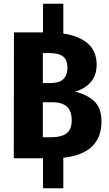

<svg xmlns="http://www.w3.org/2000/svg" viewBox="-20 -850 585 1031"><path d="M320 -3V161H211V0H54L55 -676H211V-830H320V-670Q406 -657 452.5 -615.5Q499 -574 499 -503Q499 -444 466 -407.5Q433 -371 382 -358Q447 -343 486 -306.5Q525 -270 525 -197Q524 -25 320 -3ZM210 -565V-404H252Q298 -404 320 -425Q342 -446 342 -488Q342 -528 319 -546.5Q296 -565 245 -565ZM365 -205Q365 -254 339 -277.5Q313 -301 262 -301H210V-113H255Q309 -113 337 -133.5Q365 -154 365 -205Z"/></svg>

Font: Fira Sans Condensed
Style: Bold
Weight: 700
Width: 3
Designer: bBox Type GmbH & Carrois Corporate GbR & Edenspiekermann AG
Foundry: bBox Type GmbH & Carrois Corporate GbR & Edenspiekermann AG
Version: Version 4.301